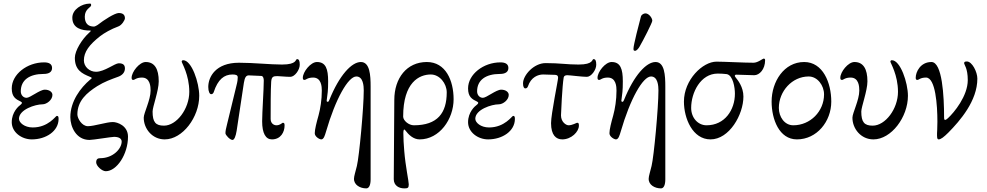

<svg xmlns="http://www.w3.org/2000/svg" viewBox="-20 -757 5461 1062"><path d="M304 -99C304 -112 302 -116 294 -116C288 -116 248 -52 161 -52C115 -52 85 -79 85 -100C85 -151 175 -180 215 -180C238 -180 270 -204 270 -232C270 -248 253 -261 228 -261C200 -261 147 -216 127 -216C110 -216 95 -230 95 -252C95 -315 144 -348 221 -348C251 -348 268 -359 268 -381C268 -403 251 -412 224 -412C130 -412 45 -346 45 -268C45 -220 68 -208 95 -195C105 -190 102 -184 93 -177C83 -170 45 -137 45 -81C45 -26 99 14 156 14C235 14 304 -32 304 -99Z M479 -588C485 -588 483 -585 473 -576C434 -541 394 -477 394 -437C394 -370 433 -350 478 -332C494 -326 486 -322 478 -316C426 -272 369 -197 369 -109C369 -56 401 17 475 17C495 17 596 0 611 0C635 0 653 8 653 26C653 65 606 118 534 118C521 118 512 123 512 141C512 161 544 190 565 190C626 190 688 96 688 -1C688 -62 629 -82 604 -82C569 -82 501 -59 466 -59C433 -59 408 -102 408 -124C408 -200 461 -244 517 -280C557 -305 594 -318 635 -333C654 -340 671 -355 671 -378C671 -395 664 -407 637 -407C615 -407 558 -360 511 -360C475 -360 444 -388 444 -423C444 -470 474 -510 534 -557C556 -574 594 -596 635 -611C654 -618 671 -646 671 -656C671 -671 664 -685 637 -685C615 -685 554 -646 520 -619C516 -616 504 -610 500 -610C467 -610 449 -628 449 -665C449 -707 484 -717 484 -727C484 -737 483 -737 476 -737C433 -737 380 -705 380 -659C380 -600 433 -588 479 -588Z M813 -256C813 -204 775 -132 775 -106C775 -45 822 14 891 14C990 14 1082 -109 1082 -227C1082 -300 1040 -424 993 -424C989 -424 985 -421 985 -416C985 -409 1027 -343 1027 -249C1027 -155 957 -62 887 -62C841 -62 824 -81 824 -140C824 -166 858 -255 858 -307C858 -376 835 -414 786 -414C751 -414 708 -359 708 -327C708 -317 711 -315 718 -315C725 -315 734 -328 765 -328C811 -328 813 -277 813 -256Z M1623 -430C1613 -430 1625 -400 1540 -400C1474 -400 1383 -410 1302 -410C1172 -410 1132 -331 1132 -276C1132 -250 1140 -236 1148 -236C1156 -236 1160 -242 1162 -247C1185 -318 1220 -345 1266 -345C1286 -345 1295 -341 1295 -329C1295 -319 1294 -307 1288 -284L1236 -70C1230 -47 1227 -32 1227 -20C1227 -10 1252 17 1266 17C1276 17 1284 -3 1289 -34L1329 -299C1334 -329 1341 -341 1358 -340L1425 -337C1435 -337 1439 -324 1439 -312C1439 -262 1430 -136 1430 -86C1430 -19 1450 14 1484 14C1534 14 1554 -28 1554 -62C1554 -73 1553 -78 1544 -78C1541 -78 1530 -64 1509 -64C1495 -64 1477 -74 1477 -99C1477 -159 1477 -261 1480 -305C1482 -333 1492 -336 1514 -336C1528 -336 1559 -332 1586 -332C1610 -332 1638 -370 1638 -399C1638 -422 1633 -430 1623 -430Z M1760 -256C1760 -204 1752 -156 1742 -119C1731 -80 1721 -41 1721 -20C1721 -1 1747 14 1757 14C1771 14 1777 -8 1783 -28C1836 -211 1906 -334 1951 -334C1989 -334 1992 -281 1992 -257C1992 -161 1967 108 1954 161C1947 191 1938 217 1938 231C1937 266 1972 285 2006 285C2022 285 2030 265 2030 235V-278C2030 -341 2026 -414 1976 -414C1925 -414 1857 -341 1802 -205C1797 -193 1795 -194 1792 -194C1789 -194 1786 -197 1787 -201C1792 -238 1795 -255 1795 -307C1795 -376 1782 -414 1733 -414C1698 -414 1655 -359 1655 -327C1655 -317 1658 -315 1665 -315C1672 -315 1681 -328 1712 -328C1758 -328 1760 -277 1760 -256Z M2451 -246C2451 -132 2400 -64 2269 -64C2241 -64 2210 -90 2210 -112C2210 -302 2299 -345 2363 -345C2412 -345 2451 -295 2451 -246ZM2211 -22C2211 -39 2215 -45 2221 -37C2240 -12 2266 14 2301 14C2411 14 2489 -98 2489 -208C2489 -312 2445 -414 2341 -414C2230 -414 2161 -325 2161 -204C2161 -129 2158 209 2158 234C2158 269 2186 285 2216 285C2235 285 2241 283 2241 263C2241 245 2223 164 2216 78C2213 43 2211 7 2211 -22Z M2828 -99C2828 -112 2826 -116 2818 -116C2812 -116 2772 -52 2685 -52C2639 -52 2609 -79 2609 -100C2609 -151 2699 -180 2739 -180C2762 -180 2794 -204 2794 -232C2794 -248 2777 -261 2752 -261C2724 -261 2671 -216 2651 -216C2634 -216 2619 -230 2619 -252C2619 -315 2668 -348 2745 -348C2775 -348 2792 -359 2792 -381C2792 -403 2775 -412 2748 -412C2654 -412 2569 -346 2569 -268C2569 -220 2592 -208 2619 -195C2629 -190 2626 -184 2617 -177C2607 -170 2569 -137 2569 -81C2569 -26 2623 14 2680 14C2759 14 2828 -32 2828 -99Z M3263 -430C3253 -430 3265 -400 3180 -400C3114 -400 3079 -408 2998 -408C2933 -408 2873 -341 2873 -296C2873 -277 2878 -268 2886 -268C2894 -268 2898 -274 2900 -279C2917 -331 2957 -345 2984 -345C2984 -345 3036 -344 3051 -343C3061 -342 3067 -339 3067 -327C3067 -313 3028 -126 3028 -76C3028 -9 3056 14 3090 14C3140 14 3182 -28 3182 -62C3182 -73 3181 -78 3172 -78C3169 -78 3146 -64 3125 -64C3111 -64 3083 -82 3083 -119C3083 -130 3090 -284 3098 -329C3100 -338 3108 -341 3118 -341C3132 -341 3199 -332 3226 -332C3250 -332 3278 -370 3278 -399C3278 -422 3273 -430 3263 -430Z M3517 -498C3538 -534 3588 -632 3588 -642C3588 -658 3569 -683 3550 -683C3542 -683 3528 -677 3525 -665C3515 -629 3484 -507 3484 -489C3484 -480 3484 -476 3493 -476C3501 -476 3511 -488 3517 -498ZM3390 -256C3390 -204 3382 -156 3372 -119C3361 -80 3351 -41 3351 -20C3351 -1 3377 14 3387 14C3401 14 3407 -8 3413 -28C3466 -211 3536 -334 3581 -334C3619 -334 3622 -281 3622 -257C3622 -161 3597 108 3584 161C3577 191 3568 217 3568 231C3567 266 3602 285 3636 285C3652 285 3660 265 3660 235V-278C3660 -341 3656 -414 3606 -414C3555 -414 3487 -341 3432 -205C3427 -193 3425 -194 3422 -194C3419 -194 3416 -197 3417 -201C3422 -238 3425 -255 3425 -307C3425 -376 3412 -414 3363 -414C3328 -414 3285 -359 3285 -327C3285 -317 3288 -315 3295 -315C3302 -315 3311 -328 3342 -328C3388 -328 3390 -277 3390 -256Z M3910 14C4014 14 4092 -123 4092 -223C4092 -276 4061 -314 4048 -330C4041 -338 4045 -344 4052 -344C4059 -344 4138 -341 4152 -341C4181 -341 4212 -374 4212 -424C4212 -429 4210 -433 4204 -433C4199 -433 4172 -410 4148 -410C4096 -410 3985 -416 3943 -416C3867 -416 3763 -316 3763 -195C3763 -102 3811 14 3910 14ZM3803 -160C3803 -245 3855 -350 3950 -350C3963 -350 3988 -349 4000 -347C4035 -340 4045 -272 4045 -239C4045 -149 3989 -64 3888 -64C3840 -64 3803 -106 3803 -160Z M4538 -235C4538 -141 4462 -64 4368 -64C4319 -64 4288 -111 4288 -160C4288 -252 4361 -334 4453 -334C4502 -334 4538 -284 4538 -235ZM4388 14C4498 14 4578 -85 4578 -195C4578 -299 4532 -414 4428 -414C4317 -414 4248 -306 4248 -195C4248 -97 4290 14 4388 14Z M4733 -256C4733 -204 4695 -132 4695 -106C4695 -45 4742 14 4811 14C4910 14 5002 -109 5002 -227C5002 -300 4960 -424 4913 -424C4909 -424 4905 -421 4905 -416C4905 -409 4947 -343 4947 -249C4947 -155 4877 -62 4807 -62C4761 -62 4744 -81 4744 -140C4744 -166 4778 -255 4778 -307C4778 -376 4755 -414 4706 -414C4671 -414 4628 -359 4628 -327C4628 -317 4631 -315 4638 -315C4645 -315 4654 -328 4685 -328C4731 -328 4733 -277 4733 -256Z M5202 -107C5202 -226 5192 -414 5132 -414C5071 -414 5045 -359 5045 -327C5045 -317 5048 -315 5055 -315C5062 -315 5071 -328 5102 -328C5155 -328 5165 -174 5165 -84C5165 -49 5163 -23 5163 -20C5163 -1 5162 14 5172 14C5184 14 5201 1 5226 -24C5290 -89 5386 -199 5386 -322C5386 -359 5357 -417 5328 -417C5314 -417 5313 -413 5313 -406C5313 -400 5333 -379 5333 -314C5333 -226 5257 -134 5223 -103C5213 -94 5211 -94 5207 -94C5202 -94 5202 -102 5202 -107Z"/></svg>

Font: EB Garamond 12
Style: Regular
Weight: 400
Version: Version 0.016+